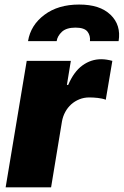

<svg xmlns="http://www.w3.org/2000/svg" viewBox="-20 -808 534 828"><path d="M4.3 0 95.2 -545.5H285.5L268.5 -441.8H274.1Q298.7 -499.3 335.6 -525.9Q372.5 -552.6 416.2 -552.6Q429 -552.6 440.9 -550.6Q452.8 -548.7 464.5 -545.5L436.1 -377.8Q429.3 -380.7 420.3 -382.6Q411.2 -384.6 401.6 -385.7Q392 -386.7 382.5 -387.3Q372.9 -387.8 365.1 -387.8Q342.3 -387.8 322.4 -379.8Q302.6 -371.8 287.1 -358Q271.7 -344.1 261.4 -325.1Q251.1 -306.1 247.2 -284.1L200.3 0ZM171.9 -744.3Q230.8 -788.4 321 -788.4Q366.5 -788.4 399.9 -777.5Q433.2 -766.7 456.7 -744.3Q502.8 -699.9 491.5 -630.7H367.9Q370.4 -654.1 357.6 -671.2Q344.1 -688.9 305.4 -688.9Q267 -688.9 247.2 -671.2Q227.3 -652.3 224.4 -630.7H100.9Q112.2 -699.9 171.9 -744.3Z"/></svg>

Font: Inter P Black
Style: Italic
Weight: 900
Italic angle: -9.40001°
Designer: Rasmus Andersson
Foundry: rsms
Version: Version 3.018;git-588b23468